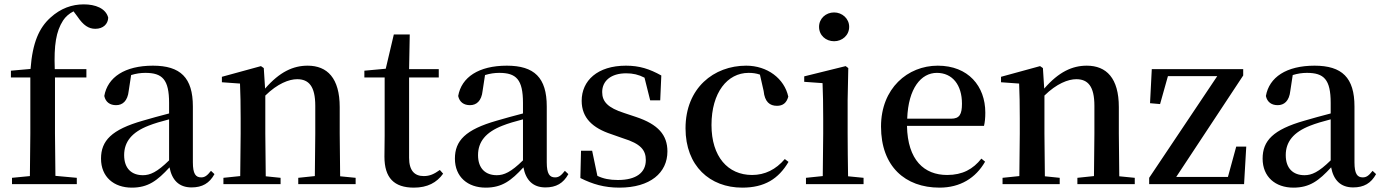

<svg xmlns="http://www.w3.org/2000/svg" viewBox="-20 -844 6333 880"><path d="M116 0H332V-29L234 -38L232 -232V-489H376V-527H231C227 -638 237 -700 269 -750C280 -767 297 -782 317 -792L335 -768C362 -728 386 -712 417 -712C453 -712 475 -734 476 -763C465 -806 417 -824 364 -824C310 -824 258 -806 211 -763C160 -717 129 -650 120 -528L30 -520V-489H119V-232L117 -37L35 -29V0Z M858 15C907 15 940 -4 963 -46L947 -61C929 -38 918 -31 902 -31C877 -31 864 -47 864 -100V-356C864 -488 807 -543 681 -543C552 -543 473 -490 458 -404C464 -376 484 -362 512 -362C541 -362 565 -380 570 -428L581 -500C604 -507 625 -510 646 -510C724 -510 755 -480 755 -372V-324C714 -313 671 -302 635 -291C491 -250 443 -199 443 -117C443 -33 502 16 584 16C659 16 701 -16 757 -77C768 -19 800 15 858 15ZM755 -109C700 -55 668 -41 635 -41C584 -41 549 -71 549 -133C549 -194 584 -238 661 -268C686 -278 720 -288 755 -297Z M1422 0H1610V-29L1539 -36L1537 -232V-353C1537 -486 1480 -543 1390 -543C1324 -543 1262 -515 1195 -438L1189 -532L1176 -541L997 -492V-467L1080 -461C1082 -412 1083 -368 1083 -301V-232L1081 -37L1004 -29V0H1266V-29L1198 -36L1196 -232V-406C1252 -461 1305 -481 1342 -481C1395 -481 1425 -449 1425 -359V-232L1423 -37L1347 -29V0Z M1877 16C1939 16 1982 -7 2011 -48L1996 -65C1969 -46 1950 -37 1922 -37C1880 -37 1855 -62 1855 -121V-489H1991V-527H1855L1858 -686H1785L1748 -529L1650 -520V-489H1743V-223C1743 -185 1742 -161 1742 -126C1742 -29 1786 16 1877 16Z M2480 15C2529 15 2562 -4 2585 -46L2569 -61C2551 -38 2540 -31 2524 -31C2499 -31 2486 -47 2486 -100V-356C2486 -488 2429 -543 2303 -543C2174 -543 2095 -490 2080 -404C2086 -376 2106 -362 2134 -362C2163 -362 2187 -380 2192 -428L2203 -500C2226 -507 2247 -510 2268 -510C2346 -510 2377 -480 2377 -372V-324C2336 -313 2293 -302 2257 -291C2113 -250 2065 -199 2065 -117C2065 -33 2124 16 2206 16C2281 16 2323 -16 2379 -77C2390 -19 2422 15 2480 15ZM2377 -109C2322 -55 2290 -41 2257 -41C2206 -41 2171 -71 2171 -133C2171 -194 2206 -238 2283 -268C2308 -278 2342 -288 2377 -297Z M2819 16C2960 16 3039 -52 3039 -150C3039 -225 2997 -274 2895 -308L2841 -326C2766 -350 2740 -378 2740 -422C2740 -473 2780 -508 2850 -508C2881 -508 2907 -502 2934 -488L2960 -384H3006L3011 -498C2957 -528 2911 -543 2849 -543C2718 -543 2646 -474 2646 -382C2646 -303 2697 -257 2782 -229L2836 -210C2917 -185 2940 -156 2940 -110C2940 -53 2896 -19 2812 -19C2774 -19 2745 -25 2718 -38L2694 -153H2643L2640 -28C2696 0 2749 16 2819 16Z M3382 16C3484 16 3548 -24 3594 -102L3577 -115C3536 -67 3486 -42 3427 -42C3316 -42 3241 -126 3241 -271C3241 -420 3314 -510 3411 -510C3429 -510 3446 -508 3463 -502L3480 -427C3485 -377 3508 -359 3541 -359C3568 -359 3585 -372 3593 -401C3575 -484 3497 -543 3400 -543C3252 -543 3122 -441 3122 -256C3122 -83 3234 16 3382 16Z M3803 -655C3840 -655 3872 -682 3872 -721C3872 -759 3840 -787 3803 -787C3765 -787 3734 -759 3734 -721C3734 -682 3765 -655 3803 -655ZM3750 0H3938V-29L3867 -36C3866 -93 3865 -177 3865 -232V-385L3868 -532L3856 -541L3666 -494V-469L3750 -463C3752 -414 3753 -367 3753 -300V-232L3751 -37L3674 -29V0Z M4286 16C4381 16 4452 -28 4495 -103L4478 -117C4440 -69 4392 -42 4321 -42C4216 -42 4140 -110 4137 -267H4490C4494 -284 4496 -303 4496 -328C4496 -449 4418 -543 4278 -543C4140 -543 4018 -439 4018 -264C4018 -81 4129 16 4286 16ZM4138 -300C4143 -440 4202 -510 4274 -510C4345 -510 4389 -455 4389 -369C4389 -320 4378 -300 4339 -300Z M4993 0H5181V-29L5110 -36L5108 -232V-353C5108 -486 5051 -543 4961 -543C4895 -543 4833 -515 4766 -438L4760 -532L4747 -541L4568 -492V-467L4651 -461C4653 -412 4654 -368 4654 -301V-232L4652 -37L4575 -29V0H4837V-29L4769 -36L4767 -232V-406C4823 -461 4876 -481 4913 -481C4966 -481 4996 -449 4996 -359V-232L4994 -37L4918 -29V0Z M5247 0H5682L5692 -172H5646L5608 -33H5371L5678 -498V-527H5259L5251 -371L5297 -367L5333 -495H5559L5247 -29Z M6182 15C6231 15 6264 -4 6287 -46L6271 -61C6253 -38 6242 -31 6226 -31C6201 -31 6188 -47 6188 -100V-356C6188 -488 6131 -543 6005 -543C5876 -543 5797 -490 5782 -404C5788 -376 5808 -362 5836 -362C5865 -362 5889 -380 5894 -428L5905 -500C5928 -507 5949 -510 5970 -510C6048 -510 6079 -480 6079 -372V-324C6038 -313 5995 -302 5959 -291C5815 -250 5767 -199 5767 -117C5767 -33 5826 16 5908 16C5983 16 6025 -16 6081 -77C6092 -19 6124 15 6182 15ZM6079 -109C6024 -55 5992 -41 5959 -41C5908 -41 5873 -71 5873 -133C5873 -194 5908 -238 5985 -268C6010 -278 6044 -288 6079 -297Z"/></svg>

Font: Noto Serif CJK SC SemiBold
Style: Regular
Weight: 600
Designer: Ryoko NISHIZUKA 西塚涼子 (kana & ideographs); Frank Grießhammer (Latin, Greek & Cyrillic); Wenlong ZHANG 张文龙 (bopomofo); San
Foundry: Adobe
Version: Version 2.001;hotconv 1.1.0;makeotfexe 2.6.0